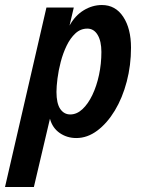

<svg xmlns="http://www.w3.org/2000/svg" viewBox="-75 -540 563 765"><path d="M229 10Q192 10 163 -10Q134 -30 124 -67L60 205H-55L110 -510H219L202 -438Q224 -478 258.5 -499Q293 -520 331 -520Q385 -520 416 -473Q447 -426 447 -350Q447 -280 430 -215Q413 -150 382.5 -99.5Q352 -49 312.5 -19.5Q273 10 229 10ZM205 -84Q231 -84 253.5 -105Q276 -126 293 -161.5Q310 -197 319.5 -241.5Q329 -286 329 -333Q329 -376 314 -401Q299 -426 273 -426Q246 -426 225.5 -407Q205 -388 190.5 -358Q176 -328 167 -293.5Q158 -259 154 -227Q150 -195 150 -174Q150 -128 165 -106Q180 -84 205 -84Z"/></svg>

Font: Instrument Sans Condensed SemiBold Italic
Style: Regular
Weight: 600
Width: 3
Italic angle: -13°
Designer: Rodrigo Fuenzalida
Foundry: fragTYPE
Version: Version 1.000; ttfautohint (v1.8.4.7-5d5b);gftools[0.9.28]